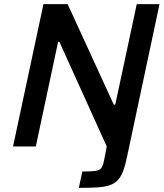

<svg xmlns="http://www.w3.org/2000/svg" viewBox="-20 -708 791 928"><path d="M361 200 378 121Q421 121 441.5 118Q462 115 470 103.5Q478 92 483 67L496 0L267 -506H261L153 0H43L190 -688H307L530 -202H537L641 -688H751L595 45Q586 90 575 119Q564 148 547.5 164.5Q531 181 506.5 188.5Q482 196 446 198Q410 200 361 200Z"/></svg>

Font: Saira Thin Medium
Style: Italic
Weight: 500
Italic angle: -12°
Version: Version 1.101